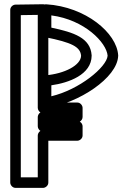

<svg xmlns="http://www.w3.org/2000/svg" viewBox="-20 -872 608 909"><path d="M223.1 -741.2 223 -799.1C380.7 -778.4 484.6 -670.2 489.5 -608.2C485.5 -554.2 355.3 -447.3 223 -416.2L223.1 -468.2C305.2 -479.7 413.2 -518.3 413.9 -608.3C413.9 -609.5 413.9 -607.7 413.8 -610.8C407.9 -692.6 331 -718.4 223.1 -741.2ZM173.2 -720.7C173.2 -709 181.7 -698.5 193.3 -696.2C321.4 -670.6 360.2 -650 363.9 -608C362.6 -562.9 285.7 -523.1 196.1 -515.4C183.7 -514.4 173.2 -503.6 173.2 -490.6L172.9 -386.1C172.8 -362.9 191.8 -359.8 201.5 -361.3C351 -383.2 535.6 -502.8 539.5 -607.5C539.5 -608.1 539.5 -609.1 539.5 -609.9C533.3 -716.2 385 -840.1 199.4 -851.6C182.9 -852.6 172.8 -839.4 172.9 -826.5ZM78.5 -800.4 158.8 -801.5V-361.5C158.8 -351.9 165.3 -343.5 171.3 -339.8C162.2 -334.2 158.8 -324 158.8 -318.2V-274C158.8 -264.5 165.3 -256 171.3 -252.3C162.2 -246.8 158.8 -236.6 158.8 -230.7V-32.5H78.5ZM53.2 -850.1C41.3 -849.9 28.5 -839.4 28.5 -825.1V-7.5C28.5 3.2 38.4 17.5 53.5 17.5H183.8C194.5 17.5 208.8 7.6 208.8 -7.5V-205.7H346C356.7 -205.7 371 -215.6 371 -230.7V-274C371 -280 368.2 -289.7 357.8 -296.1C365.1 -300.5 371 -308.5 371 -318.2V-361.5C371 -372.2 361.1 -386.5 346 -386.5H208.8V-826.9C208.8 -841.1 196.9 -852.1 183.5 -851.9Z"/></svg>

Font: Stormning Aesir
Style: Light
Weight: 400
Designer: Robert Jablonski, Mew Too
Foundry: Cannot Into Space Fonts
Version: Version 0.90